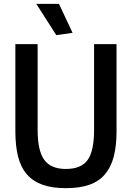

<svg xmlns="http://www.w3.org/2000/svg" viewBox="-20 -970 687 1000"><path d="M273 -787 169 -950H287L358 -799ZM323 10Q251 10 201 -8Q151 -26 119.5 -62.5Q88 -99 74 -155Q60 -211 60 -287V-740H176V-293Q176 -185 210.5 -137.5Q245 -90 323 -90Q403 -90 436.5 -137Q470 -184 470 -293V-740H587V-287Q587 -210 572.5 -154.5Q558 -99 526.5 -62Q495 -25 445 -7.5Q395 10 323 10Z"/></svg>

Font: Encode Sans Compressed
Style: SemiBold
Weight: 600
Designer: Pablo Impallari, Andres Torresi
Foundry: Pablo Impallari, Andres Torresi
Version: Version 1.000; ttfautohint (v1.00) -l 8 -r 50 -G 200 -x 14 -